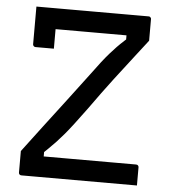

<svg xmlns="http://www.w3.org/2000/svg" viewBox="-51 -746 702 793"><g transform="rotate(5 300.0 -350.0)"><path d="M546 0H67Q62 0 59 -3Q56 -6 56 -11V-100Q97 -155 139 -210Q181 -265 225 -323Q269 -381 317 -445Q338 -474 354.5 -495Q371 -516 385 -532Q399 -548 412.5 -562Q426 -576 442.5 -591Q459 -606 480 -625L449 -576V-638L469 -614Q400 -614 348 -614Q296 -614 254 -614Q212 -614 171 -614H142Q124 -614 110.5 -618.5Q97 -623 88 -633.5Q79 -644 74 -660.5Q69 -677 68 -700H533Q537 -700 539 -698.5Q541 -697 542.5 -695Q544 -693 544 -689V-600Q525 -575 491 -531.5Q457 -488 412.5 -429.5Q368 -371 316 -298Q288 -260 267.5 -233Q247 -206 231 -187Q215 -168 200 -152Q185 -136 168 -119.5Q151 -103 129 -82L152 -121V-59L135 -86Q205 -86 262 -86Q319 -86 368.5 -86Q418 -86 463 -86H535Q540 -86 543 -83Q546 -80 546 -75Q546 -56 546 -37.5Q546 -19 546 0ZM155 -533Q135 -533 117 -533Q99 -533 79 -533Q76 -533 73.5 -534.5Q71 -536 69.5 -538.5Q68 -541 68 -544Q68 -561 68 -581Q68 -601 68 -622Q68 -643 68 -663Q68 -683 68 -700Q102 -700 121.5 -693.5Q141 -687 148 -672Q155 -657 155 -632Q155 -617 155 -600Q155 -583 155 -566Q155 -549 155 -533Z"/></g></svg>

Font: Recursive
Style: Regular
Weight: 400
Version: Version 1.085